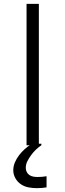

<svg xmlns="http://www.w3.org/2000/svg" viewBox="-20 -755 340 998"><path d="M118 0V-735H182V0ZM171 223Q150 223 128.5 219Q107 215 89 203Q71 191 60 171.5Q49 152 49 130Q49 109 57.5 89Q66 69 79 52Q92 35 108 20.5Q124 6 142 -5L147 -8H195V0Q180 10 166.5 23Q153 36 142 51Q131 66 122.5 82.5Q114 99 114 118Q114 129 119 139Q124 149 133 155Q142 161 153 163Q164 165 175 165Q187 165 199 164Q211 163 222 161V219Q210 221 197 222Q184 223 171 223Z"/></svg>

Font: Iosevka Aile Custom Light
Style: Regular
Weight: 300
Designer: Belleve Invis
Foundry: Belleve Invis
Version: Version 17.0.2; ttfautohint (v1.8.3)